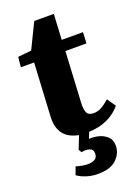

<svg xmlns="http://www.w3.org/2000/svg" viewBox="-169 -740 776 1061"><g transform="rotate(-20 219.0 -209.5)"><path d="M216 248Q182 248 150.5 238Q119 228 97 212L114 166Q151 178 184 178Q206 178 223 169Q240 160 240 135Q240 110 217.5 104Q195 98 172 104L161 86L191 10Q71 -12 78 -140L95 -452H17L23 -511L102 -519L174 -667H289L281 -517H406L403 -452H279L263 -154Q261 -117 269.5 -96.5Q278 -76 310 -76Q334 -76 356.5 -88.5Q379 -101 403 -123L438 -73Q408 -36 360.5 -13Q313 10 250 12L235 49Q257 46 287 52.5Q317 59 339.5 78.5Q362 98 362 135Q362 179 326.5 213.5Q291 248 216 248Z"/></g></svg>

Font: Literata 36pt ExtraBold
Style: Italic
Weight: 800
Italic angle: -2°
Designer: Latin by Veronika Burian and Jose Scaglione. Greek by Irene Vlachou. Cyrillic by Vera Evstafieva
Foundry: TypeTogether
Version: Version 3.002